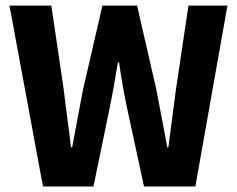

<svg xmlns="http://www.w3.org/2000/svg" viewBox="-20 -672 853 692"><path d="M14.2 -651.9H165L210 -347.2Q215.8 -296.4 222.9 -244.6Q230 -192.9 235.8 -141.1H240.2Q250 -192.9 259.5 -244.4Q269 -295.9 278.8 -347.2L349.1 -651.9H474.1L543.9 -347.2Q560.1 -264.2 583 -141.1H586.9Q603 -267.6 613.8 -347.2L659.2 -651.9H799.8L684.1 0H499L435.1 -295.9Q419.4 -372.6 409.2 -446.8H404.8Q387.2 -338.9 377.9 -295.9L316.9 0H134.8Z"/></svg>

Font: SourceSansPro-Bold
Style: Bold
Weight: 700
Designer: Paul D. Hunt
Foundry: Adobe Systems Incorporated
Version: Version 1.050;PS Version 1.000;hotconv 1.0.70;makeotf.lib2.5